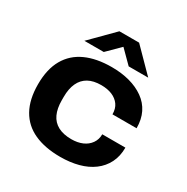

<svg xmlns="http://www.w3.org/2000/svg" viewBox="-167 -867 992 1021"><g transform="rotate(30 329.0 -356.0)"><path d="M338 12Q244 12 178 -18Q112 -48 77.5 -109.5Q43 -171 43 -264Q43 -357 78 -418Q113 -479 179 -509Q245 -539 338 -539Q398 -539 448 -525.5Q498 -512 536 -485Q574 -458 594 -417.5Q614 -377 614 -323H466Q466 -358 449.5 -381Q433 -404 404.5 -416Q376 -428 337 -428Q290 -428 258.5 -410.5Q227 -393 211 -358.5Q195 -324 195 -274V-253Q195 -203 211 -168.5Q227 -134 260 -116.5Q293 -99 342 -99Q380 -99 409 -111.5Q438 -124 455 -148Q472 -172 472 -204H614Q614 -151 593.5 -110.5Q573 -70 536 -42.5Q499 -15 448.5 -1.5Q398 12 338 12ZM141 -587 277 -724H398L533 -587H413L306 -694L367 -693L260 -587Z"/></g></svg>

Font: Archivo SemiExpanded
Style: Bold
Weight: 700
Width: 6
Designer: Hector Gatti
Foundry: Omnibus-Type
Version: Version 2.001